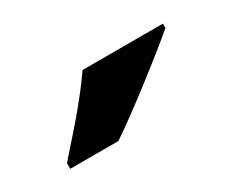

<svg xmlns="http://www.w3.org/2000/svg" viewBox="-41 -880 471 387"><g transform="rotate(-30 194.0 -686.0)"><path d="M348.1 -766.1H161.1C150.9 -751.5 138.7 -734.9 124 -716.8C94.7 -679.7 61.5 -644.5 40 -619.1V-606H151.9C203.6 -640.1 306.2 -720.2 348.1 -755.9Z"/></g></svg>

Font: Noto Reveo Sans
Style: Regular
Weight: 800
Designer: Monotype Design Team
Foundry: Monotype Imaging Inc.
Version: Version 2.007